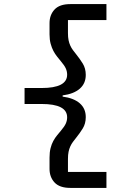

<svg xmlns="http://www.w3.org/2000/svg" viewBox="-20 -780 640 938"><path d="M324 138Q271 138 246.5 111.5Q222 85 222 45V-10Q222 -36 227 -56Q232 -76 240.5 -91.5Q249 -107 259 -119Q269 -131 278 -142Q295 -162 301.5 -176.5Q308 -191 308 -207Q308 -272 183 -272H100V-350H183Q308 -350 308 -415Q308 -431 301.5 -445.5Q295 -460 278 -480Q269 -491 259 -503.5Q249 -516 241 -531Q233 -546 227.5 -566Q222 -586 222 -612V-667Q222 -707 246.5 -733.5Q271 -760 324 -760H500V-682H312V-618Q312 -598 315 -583.5Q318 -569 323.5 -557Q329 -545 336.5 -535Q344 -525 352 -515Q369 -494 384 -470Q399 -446 399 -414Q399 -372 369.5 -346.5Q340 -321 286 -314V-308Q340 -301 369.5 -275.5Q399 -250 399 -208Q399 -176 384 -152Q369 -128 352 -107Q344 -97 336.5 -87Q329 -77 323.5 -65Q318 -53 315 -38.5Q312 -24 312 -4V60H500V138Z"/></svg>

Font: IBM Plex Mono Medium
Style: Regular
Weight: 500
Monospace: yes
Designer: Mike Abbink, Paul van der Laan, Pieter van Rosmalen
Foundry: Bold Monday
Version: Version 2.3